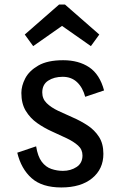

<svg xmlns="http://www.w3.org/2000/svg" viewBox="-20 -810 526 845"><path d="M250 15Q165 15 119 -26Q73 -67 56 -138L139 -166Q146 -122 163.5 -98.5Q181 -75 206 -66.5Q231 -58 257 -58Q291 -58 317 -75Q343 -92 343 -126Q343 -152 323.5 -169.5Q304 -187 273.5 -201.5Q243 -216 208.5 -231.5Q174 -247 143.5 -268.5Q113 -290 93.5 -322Q74 -354 74 -401Q74 -432 91 -465Q108 -498 148.5 -521.5Q189 -545 258 -545Q326 -545 372.5 -514Q419 -483 438 -412L355 -384Q344 -425 319 -448.5Q294 -472 256 -472Q218 -472 192 -455Q166 -438 166 -403Q166 -375 185.5 -356Q205 -337 235.5 -322.5Q266 -308 300.5 -293Q335 -278 365.5 -258Q396 -238 415.5 -208Q435 -178 435 -133Q435 -66 385.5 -25.5Q336 15 250 15ZM126 -607 89 -658 240 -790H266L417 -658L380 -607L253 -696Z"/></svg>

Font: Orienta
Style: Regular
Weight: 400
Designer: Eduardo Rodriguez Tunni
Foundry: Eduardo Rodriguez Tunni
Version: Version 1.002; ttfautohint (v1.8.4.7-5d5b);gftools[0.9.23]